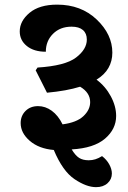

<svg xmlns="http://www.w3.org/2000/svg" viewBox="-20 -647 540 812"><path d="M355 30.8Q370.1 30.8 383.3 26.6Q396.5 22.5 411.6 13.2Q431.2 28.3 442.1 48.3Q453.1 68.4 453.1 86.9Q453.1 111.3 434.8 127.9Q416.5 144.5 386.2 144.5Q345.7 144.5 295.4 110.8Q245.1 77.1 207.5 -12.7Q144.5 -18.1 106 -51.3Q67.4 -84.5 67.4 -126.5Q67.4 -157.2 87.9 -177.7Q108.4 -198.2 141.1 -198.2Q171.9 -198.2 199 -178.5Q226.1 -158.7 244.6 -121.1Q304.2 -128.9 332.8 -155.8Q361.3 -182.6 361.3 -215.3Q361.3 -234.9 350.8 -251.2Q340.3 -267.6 318.8 -280.3Q290.5 -271.5 255.4 -265.1Q220.2 -258.8 178.7 -254.9L130.9 -349.6L138.7 -361.3Q255.9 -368.7 301.5 -403.6Q347.2 -438.5 347.2 -479.5Q347.2 -505.9 330.6 -520Q314 -534.2 282.7 -534.2Q234.4 -534.2 204.1 -503.9Q173.8 -473.6 173.8 -428.2Q123.5 -428.2 93.5 -452.4Q63.5 -476.6 63.5 -514.2Q63.5 -558.1 105 -592.8Q146.5 -627.4 221.7 -627.4Q322.8 -627.4 388.9 -564.5Q455.1 -501.5 455.1 -424.3Q455.1 -388.7 438.7 -359.9Q422.4 -331.1 388.2 -310.1Q425.8 -282.2 448.5 -240Q471.2 -197.8 471.2 -156.7Q471.2 -101.1 424.3 -60.8Q377.4 -20.5 283.2 -15.1Q298.8 10.7 314.7 20.8Q330.6 30.8 355 30.8Z"/></svg>

Font: Sitara
Style: Bold
Weight: 700
Designer: Neelakash Kshetrimayum
Foundry: Neelakash Kshetrimayum
Version: Version 1.000;PS Version 1.000;PS 1.0;hotconv 1.;hotconv 1.0